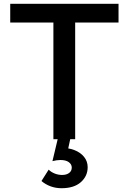

<svg xmlns="http://www.w3.org/2000/svg" viewBox="-20 -735 680 1014"><path d="M377 0H262V-626H377ZM606 -616H34V-715H606ZM199 221 237 161Q250 174 269 181.5Q288 189 308 189Q331 189 345 178.5Q359 168 359 150Q359 133 343.5 121.5Q328 110 299 110Q290 110 279 111.5Q268 113 257 116L287 -10H353L333 83L300 46Q340 45 372.5 57.5Q405 70 424 93.5Q443 117 443 148Q443 195 407 227Q371 259 305 259Q274 259 247 249Q220 239 199 221Z"/></svg>

Font: Wix Madefor Display SemiBold
Style: Regular
Weight: 600
Designer: Dalton Maag Ltd
Foundry: Dalton Maag Ltd
Version: Version 3.100